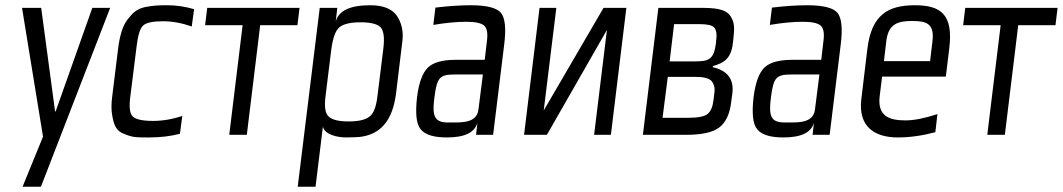

<svg xmlns="http://www.w3.org/2000/svg" viewBox="-20 -514 4052 732"><path d="M400 -484H332L192 -89H190L137 -484H64L144 7L66 198H136Z M666 -4 675 -72C636 -59 599 -53 563 -53C523 -53 497 -59 486 -70C475 -81 472 -104 476 -139L501 -339C506 -380 514 -406 526 -417C538 -428 564 -433 602 -433C638 -433 674 -426 711 -413L720 -479C686 -489 652 -494 618 -494C580 -494 566 -493 533 -487C502 -480 487 -466 468 -442C447 -416 436 -376 430 -326L408 -148C404 -118 404 -93 408 -73C415 -32 425 -13 457 -2C489 11 504 10 549 10C593 10 632 5 666 -4Z M1114 -418 1122 -484H770L762 -418H905L854 0H921L972 -418Z M1300 10C1320 10 1337 9 1352 8C1427 -1 1476 -49 1490 -158L1514 -357C1519 -394 1511 -427 1493 -454C1474 -481 1440 -494 1391 -494C1314 -494 1271 -473 1260 -432L1266 -484H1199L1115 198H1183L1211 -31C1218 -1 1265 10 1300 10ZM1419 -147C1414 -106 1404 -80 1388 -69C1373 -57 1346 -51 1309 -51C1272 -51 1247 -57 1234 -69C1220 -80 1216 -106 1221 -147L1243 -325C1249 -370 1259 -398 1275 -411C1291 -423 1317 -429 1355 -429C1392 -429 1417 -423 1430 -411C1443 -398 1447 -370 1441 -325Z M1860 0 1902 -342C1910 -404 1906 -445 1890 -465C1874 -484 1836 -494 1775 -494C1735 -494 1690 -491 1640 -485L1632 -419C1679 -427 1721 -431 1758 -431C1792 -431 1814 -426 1825 -417C1836 -408 1840 -390 1837 -363L1828 -286H1719C1667 -286 1631 -276 1611 -256C1590 -235 1577 -198 1570 -144C1563 -82 1567 -41 1584 -21C1601 0 1634 10 1684 10C1752 10 1790 -9 1800 -46L1795 0ZM1636 -141C1646 -220 1656 -230 1716 -230H1821L1804 -96C1798 -45 1741 -47 1702 -47H1689C1636 -47 1627 -71 1636 -141Z M2065 0 2294 -400 2245 0H2309L2368 -484H2281L2053 -93L2101 -484H2037L1978 0Z M2774 -349 2776 -366C2781 -410 2780 -428 2766 -451C2747 -482 2700 -484 2649 -484H2490L2431 0H2595C2655 0 2697 -9 2722 -28C2747 -47 2763 -80 2768 -128L2772 -157C2779 -212 2754 -245 2697 -258L2698 -262C2739 -274 2767 -289 2774 -349ZM2630 -280H2533L2550 -422H2646C2676 -422 2695 -418 2703 -409C2711 -400 2714 -383 2710 -358V-352C2702 -288 2684 -280 2630 -280ZM2700 -131C2697 -106 2689 -88 2677 -79C2665 -70 2642 -65 2607 -65H2506L2526 -221H2630C2662 -221 2683 -216 2693 -205C2702 -194 2706 -180 2704 -163Z M3143 0 3185 -342C3193 -404 3189 -445 3173 -465C3157 -484 3119 -494 3058 -494C3018 -494 2973 -491 2923 -485L2915 -419C2962 -427 3004 -431 3041 -431C3075 -431 3097 -426 3108 -417C3119 -408 3123 -390 3120 -363L3111 -286H3002C2950 -286 2914 -276 2894 -256C2873 -235 2860 -198 2853 -144C2846 -82 2850 -41 2867 -21C2884 0 2917 10 2967 10C3035 10 3073 -9 3083 -46L3078 0ZM2919 -141C2929 -220 2939 -230 2999 -230H3104L3087 -96C3081 -45 3024 -47 2985 -47H2972C2919 -47 2910 -71 2919 -141Z M3468 -494C3366 -494 3303 -458 3287 -329L3264 -138C3250 -28 3318 10 3403 10C3450 10 3497 3 3546 -10L3554 -79C3505 -63 3465 -55 3432 -55C3369 -55 3324 -72 3334 -149L3343 -222H3586L3599 -329C3615 -458 3568 -494 3468 -494ZM3459 -434C3513 -434 3543 -423 3535 -357L3526 -281H3350L3359 -357C3367 -425 3405 -434 3459 -434Z M4004 -418 4012 -484H3660L3652 -418H3795L3744 0H3811L3862 -418Z"/></svg>

Font: Gamestation Condensed
Style: Italic
Weight: 400
Width: 3
Designer: Jonas Hecksher
Foundry: Jonas Hecksher, Playtypeª, e-types AS
Version: Version 1.003